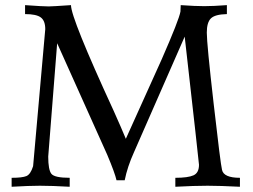

<svg xmlns="http://www.w3.org/2000/svg" viewBox="-20 -713 966 733"><path d="M896 0Q818.8 -3.9 772.5 -3.9Q721.7 -3.9 649.4 0V-34.2Q697.8 -34.2 718.8 -43.7Q739.7 -53.2 739.7 -84Q739.7 -90.8 685.1 -573.2L491.7 -132.3Q466.3 -76.2 456.1 -24.9H424.8Q418.9 -51.8 389.6 -121.6L198.2 -547.9L164.1 -115.2Q164.1 -64.5 176.3 -49.3Q188.5 -34.2 246.1 -34.2V0Q177.7 -3.9 132.3 -3.9Q91.8 -3.9 24.4 0V-34.2Q64.9 -34.2 80.8 -40.8Q96.7 -47.4 106.4 -78.6L152.8 -601.6Q152.8 -633.8 135.7 -646.5Q118.7 -659.2 75.7 -659.2V-693.4Q144 -688.5 166 -688.5Q179.2 -688.5 251 -693.4Q251 -643.6 414.1 -289.6Q444.3 -222.2 460.4 -183.1L597.2 -486.3Q663.6 -637.7 668.9 -668.9Q669.9 -680.2 669.9 -693.4Q726.1 -689.5 759.8 -689.5Q793.9 -689.5 846.2 -693.4V-659.2Q800.8 -658.2 785.2 -642.8Q769.5 -627.4 769.5 -588.4Q769.5 -545.9 795.7 -316.9Q821.8 -87.9 827.6 -64.5Q834 -34.2 896 -34.2Z"/></svg>

Font: Almanac
Style: Regular
Weight: 400
Designer: Eden's Almanac
Version: Version 3.501;March 28, 2021;FontCreator 13.0.0.2683 64-bit